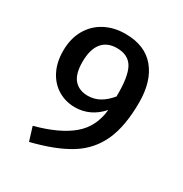

<svg xmlns="http://www.w3.org/2000/svg" viewBox="-169 -832 938 984"><g transform="rotate(30 300.0 -339.5)"><path d="M528 -433Q528 -293 488 -204.5Q448 -116 364.5 -63.5Q281 -11 140 24L115 -57Q254 -94 327 -155.5Q400 -217 410 -321Q346 -248 255 -247Q199 -247 154 -274Q109 -301 83.5 -351Q58 -401 58 -468Q58 -541 88.5 -594Q119 -647 172 -675Q225 -703 292 -703Q408 -703 468 -631Q528 -559 528 -433ZM412 -402Q414 -519 386.5 -568.5Q359 -618 291 -618Q233 -618 202.5 -580Q172 -542 172 -468Q172 -397 201 -364Q230 -331 283 -331Q322 -332 353 -350Q384 -368 412 -402Z"/></g></svg>

Font: Fira Mono Medium
Style: Regular
Weight: 500
Designer: Carrois Corporate & Edenspiekermann AG
Foundry: Carrois Corporate GbR & Edenspiekermann AG
Version: Version 3.206